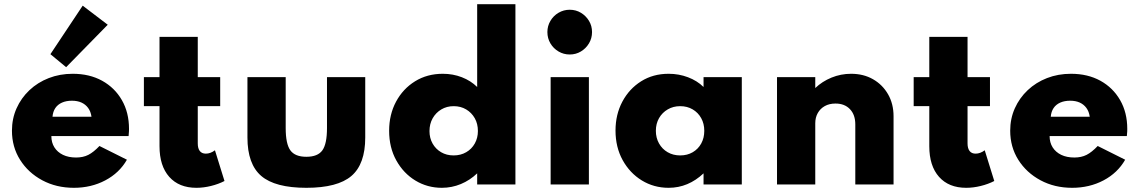

<svg xmlns="http://www.w3.org/2000/svg" viewBox="-20 -880 5441 916"><path d="M332.5 16Q248.5 16 181.5 -20Q114.5 -56 75.8 -117.5Q37 -179 37 -256.5Q37 -314 59 -363.2Q81 -412.5 120.5 -449.8Q160 -487 212.8 -507.5Q265.5 -528 327 -528Q407 -528 467.2 -494.8Q527.5 -461.5 561.5 -402.2Q595.5 -343 595.5 -265Q595.5 -258.5 595.2 -253Q595 -247.5 593.5 -231H225Q225 -200 239.5 -177Q254 -154 280.5 -141.2Q307 -128.5 343 -128.5Q376.5 -128.5 401.5 -141.2Q426.5 -154 454.5 -183.5L585.5 -118Q549.5 -55 482.2 -19.5Q415 16 332.5 16ZM230.5 -323H416.5Q413 -348 400.5 -365Q388 -382 368.5 -390.8Q349 -399.5 323 -399.5Q296 -399.5 275.8 -390.5Q255.5 -381.5 244 -364.5Q232.5 -347.5 230.5 -323ZM295.5 -559.5 220.5 -621.5 374.5 -853 494 -762Z M917 16Q834 16 787.5 -36.2Q741 -88.5 741 -182.5V-373.5H666.5V-512H741V-704H923.5V-512H1030.5V-373.5H923.5V-196Q923.5 -172 933.2 -159.5Q943 -147 962 -147Q984 -147 1005.5 -163L1051 -16.5Q1022 -1.5 986.5 7.2Q951 16 917 16Z M1441.5 16Q1292.5 16 1226.5 -40.5Q1160.5 -97 1160.5 -224V-512H1343V-269Q1343 -193.5 1365.2 -162.8Q1387.5 -132 1441.5 -132Q1496 -132 1518 -162.8Q1540 -193.5 1540 -269V-512H1722.5V-224Q1722.5 -97 1656.5 -40.5Q1590.5 16 1441.5 16Z M2088 16Q2019 16 1962 -18.5Q1905 -53 1870.8 -114.5Q1836.5 -176 1836.5 -256Q1836.5 -333.5 1869.5 -395Q1902.5 -456.5 1960.2 -492.2Q2018 -528 2092.5 -528Q2141 -528 2183.5 -511.5Q2226 -495 2256.5 -465V-860H2439V0H2256.5V-53Q2222 -20 2178.8 -2Q2135.5 16 2088 16ZM2144 -138.5Q2178 -138.5 2204.2 -153.8Q2230.5 -169 2245.2 -195.5Q2260 -222 2260 -255Q2260 -289.5 2245 -316Q2230 -342.5 2204 -358Q2178 -373.5 2144.5 -373.5Q2111.5 -373.5 2085.5 -358Q2059.5 -342.5 2044.2 -315.8Q2029 -289 2029 -254.5Q2029 -221.5 2043.8 -195.2Q2058.5 -169 2084.5 -153.8Q2110.5 -138.5 2144 -138.5Z M2607 0V-512H2789.5V0ZM2698 -620Q2669 -620 2644.5 -634.5Q2620 -649 2605.8 -673.2Q2591.5 -697.5 2591.5 -727Q2591.5 -756 2605.8 -780.2Q2620 -804.5 2644.5 -819Q2669 -833.5 2698 -833.5Q2727.5 -833.5 2751.5 -819Q2775.5 -804.5 2790 -780.5Q2804.5 -756.5 2804.5 -727Q2804.5 -697.5 2790 -673.2Q2775.5 -649 2751.5 -634.5Q2727.5 -620 2698 -620Z M3170 16Q3099.5 16 3042 -19.2Q2984.5 -54.5 2950.5 -116.2Q2916.5 -178 2916.5 -257Q2916.5 -333.5 2949 -394.8Q2981.5 -456 3038.5 -492Q3095.5 -528 3170 -528Q3218.5 -528 3262.2 -511.5Q3306 -495 3336.5 -465V-512H3519V0H3336.5V-53Q3300.5 -19 3258.8 -1.5Q3217 16 3170 16ZM3225 -138.5Q3259 -138.5 3285 -153.8Q3311 -169 3325.5 -195.5Q3340 -222 3340 -256Q3340 -290 3325.2 -316.5Q3310.5 -343 3284.5 -358.2Q3258.5 -373.5 3225 -373.5Q3192 -373.5 3165.8 -358.2Q3139.5 -343 3124.2 -316.5Q3109 -290 3109 -256Q3109 -222.5 3124 -195.8Q3139 -169 3165.2 -153.8Q3191.5 -138.5 3225 -138.5Z M3687 0V-512H3869.5V-460Q3902.5 -491.5 3947 -509.8Q3991.5 -528 4040.5 -528Q4099.5 -528 4145 -502Q4190.5 -476 4216.8 -430.2Q4243 -384.5 4243 -325.5V0H4060.5V-286.5Q4060.5 -332.5 4035 -359.2Q4009.5 -386 3966 -386Q3936.5 -386 3915 -374Q3893.5 -362 3881.5 -340.8Q3869.5 -319.5 3869.5 -292V0Z M4589.5 16Q4506.5 16 4460 -36.2Q4413.5 -88.5 4413.5 -182.5V-373.5H4339V-512H4413.5V-704H4596V-512H4703V-373.5H4596V-196Q4596 -172 4605.8 -159.5Q4615.5 -147 4634.5 -147Q4656.5 -147 4678 -163L4723.5 -16.5Q4694.5 -1.5 4659 7.2Q4623.5 16 4589.5 16Z M5095 16Q5011 16 4944 -20Q4877 -56 4838.2 -117.5Q4799.5 -179 4799.5 -256.5Q4799.5 -314 4821.5 -363.2Q4843.5 -412.5 4883 -449.8Q4922.5 -487 4975.2 -507.5Q5028 -528 5089.5 -528Q5169.5 -528 5229.8 -494.8Q5290 -461.5 5324 -402.2Q5358 -343 5358 -265Q5358 -258.5 5357.8 -253Q5357.5 -247.5 5356 -231H4987.5Q4987.5 -200 5002 -177Q5016.5 -154 5043 -141.2Q5069.5 -128.5 5105.5 -128.5Q5139 -128.5 5164 -141.2Q5189 -154 5217 -183.5L5348 -118Q5312 -55 5244.8 -19.5Q5177.5 16 5095 16ZM4993 -323H5179Q5175.5 -348 5163 -365Q5150.5 -382 5131 -390.8Q5111.5 -399.5 5085.5 -399.5Q5058.5 -399.5 5038.2 -390.5Q5018 -381.5 5006.5 -364.5Q4995 -347.5 4993 -323Z"/></svg>

Font: Spartan Thin ExtraBold
Style: Regular
Weight: 800
Version: Version 1.004